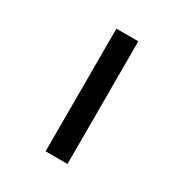

<svg xmlns="http://www.w3.org/2000/svg" viewBox="-168 -854 937 983"><g transform="rotate(30 300.0 -362.5)"><path d="M368 -725V0H238.5V-725Z"/></g></svg>

Font: JuliaMono ExtraBold
Style: Regular
Weight: 800
Monospace: yes
Designer: cormullion
Foundry: corm
Version: Version 0.055; ttfautohint (v1.8.4)